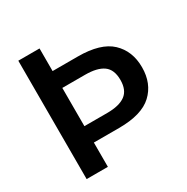

<svg xmlns="http://www.w3.org/2000/svg" viewBox="-150 -782 891 913"><g transform="rotate(-30 295.5 -325.0)"><path d="M69.2 0V-650H185.8V-525.8H324.2Q449.2 -525.8 506.2 -472.1Q563.3 -418.3 563.3 -329.2Q563.3 -240 506.2 -186.7Q449.2 -133.3 324.2 -133.3H185.8V0ZM185.8 -223.3H310.8Q377.5 -223.3 410.8 -247.9Q444.2 -272.5 444.2 -328.3Q444.2 -385 410.8 -409.2Q377.5 -433.3 310.8 -433.3H185.8Z"/></g></svg>

Font: Familjen Grotesk GF Medium
Style: Regular
Weight: 500
Designer: Anders Wikstroem, Jonas Baeckman, Matilda Gysing, Kristian Moeller
Foundry: Familjen STHLM AB
Version: Version 2.000; Beta; Release 4; Build 6